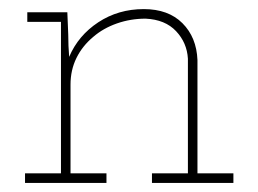

<svg xmlns="http://www.w3.org/2000/svg" viewBox="-20 -402 568 422"><path d="M214 0V-21H135V-216Q135 -248 148 -274.5Q161 -301 185 -321Q207 -340 237 -350.5Q267 -361 300 -361Q343 -359 367 -333.5Q391 -308 393 -273V-21H314V0H493V-21H414V-270Q412 -320 381 -351Q350 -382 296 -382Q240 -382 196 -353Q152 -324 132 -277Q131 -291 130.5 -301.5Q130 -312 130 -326L128 -375H40V-354H114V-21H35V0Z"/></svg>

Font: Josefin Slab ExtraLight
Style: Regular
Weight: 250
Designer: Santiago Orozco
Foundry: Typemade
Version: Version 2.000